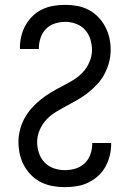

<svg xmlns="http://www.w3.org/2000/svg" viewBox="-20 -763 540 791"><path d="M247 8Q222 8 197 3.5Q172 -1 149.5 -12Q127 -23 109 -41Q91 -59 79 -81Q67 -103 61.5 -128Q56 -153 56 -178Q56 -203 62.5 -228.5Q69 -254 81.5 -276.5Q94 -299 111 -318Q128 -337 148 -353Q168 -369 190.5 -382.5Q213 -396 235.5 -407.5Q258 -419 280.5 -432.5Q303 -446 320.5 -464.5Q338 -483 348.5 -507.5Q359 -532 359 -558Q359 -580 352 -602Q345 -624 330 -640.5Q315 -657 293 -665Q271 -673 249 -673Q227 -673 205.5 -666Q184 -659 169 -643.5Q154 -628 147 -606.5Q140 -585 140 -564V-561H62V-565Q62 -589 67.5 -613Q73 -637 85 -658.5Q97 -680 114.5 -697Q132 -714 154 -724.5Q176 -735 200.5 -739Q225 -743 249 -743Q274 -743 298.5 -738.5Q323 -734 345 -722.5Q367 -711 384.5 -693Q402 -675 413.5 -653Q425 -631 430.5 -607Q436 -583 436 -558Q436 -532 429.5 -507Q423 -482 411 -459Q399 -436 381.5 -417Q364 -398 344 -382Q324 -366 301.5 -353Q279 -340 256.5 -328Q234 -316 211.5 -302.5Q189 -289 171.5 -270.5Q154 -252 143.5 -227.5Q133 -203 133 -178Q133 -155 140.5 -132.5Q148 -110 164 -93.5Q180 -77 202 -69.5Q224 -62 247 -62Q269 -62 291 -68.5Q313 -75 329 -90.5Q345 -106 352.5 -127.5Q360 -149 360 -171V-174H438V-170Q438 -145 432 -121Q426 -97 414 -75.5Q402 -54 383.5 -37.5Q365 -21 343 -10.5Q321 0 296.5 4Q272 8 247 8Z"/></svg>

Font: Iosevka Term SS14
Style: Regular
Weight: 400
Monospace: yes
Designer: Belleve Invis
Foundry: Belleve Invis
Version: Version 24.1.1; ttfautohint (v1.8.4)